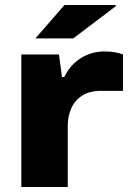

<svg xmlns="http://www.w3.org/2000/svg" viewBox="-20 -745 520 765"><path d="M121 -592 237 -725H441V-720L272 -592ZM65 0V-528H215L227 -438H236Q259 -486 301.5 -513Q344 -540 397 -540Q439 -540 470 -528V-383H382Q336 -383 306.5 -363.5Q277 -344 263.5 -312.5Q250 -281 250 -244V0Z"/></svg>

Font: Archivo Expanded ExtraBold
Style: Regular
Weight: 800
Width: 7
Designer: Hector Gatti
Foundry: Omnibus-Type
Version: Version 2.001; ttfautohint (v1.8.3)